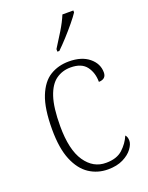

<svg xmlns="http://www.w3.org/2000/svg" viewBox="-146 -840 712 924"><g transform="rotate(-20 210.5 -378.0)"><path d="M244 10Q191 10 148.5 -18Q106 -46 81 -106Q56 -166 56 -263Q56 -370 80.5 -431Q105 -492 147 -517.5Q189 -543 243 -543Q308 -543 346 -512Q384 -481 384 -436Q384 -402 346 -401Q346 -448 321.5 -480.5Q297 -513 241 -513Q199 -513 166.5 -490Q134 -467 116 -413Q98 -359 98 -264Q98 -143 139.5 -82.5Q181 -22 247 -23Q301 -23 331.5 -51Q362 -79 377 -115Q387 -105 387 -85Q387 -67 370.5 -44.5Q354 -22 322 -6Q290 10 244 10ZM208 -619Q230 -653 254 -692.5Q278 -732 292 -766H348V-756Q337 -739 314 -711Q291 -683 265 -654.5Q239 -626 218 -606H208Z"/></g></svg>

Font: Noto Serif Lao SemiCondensed ExtraLight
Style: Regular
Weight: 200
Width: 4
Designer: Monotype Design Team
Foundry: Monotype Imaging Inc.
Version: Version 2.003; ttfautohint (v1.8.4.7-5d5b)